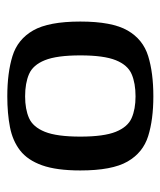

<svg xmlns="http://www.w3.org/2000/svg" viewBox="24 -468 450 539"><g transform="rotate(90 249.5 -199.0)"><path d="M251 6Q185 6 138 -8.5Q91 -23 66 -66.5Q41 -110 41 -199Q41 -288 66 -331.5Q91 -375 138 -389.5Q185 -404 251 -404Q316 -404 362.5 -389.5Q409 -375 434 -331.5Q459 -288 459 -199Q459 -132 444.5 -91.5Q430 -51 403 -30Q376 -9 337.5 -1.5Q299 6 251 6ZM251 -44Q287 -44 312 -55Q337 -66 350.5 -99.5Q364 -133 364 -199Q364 -265 350.5 -298.5Q337 -332 312 -343Q287 -354 251 -354Q214 -354 188.5 -343Q163 -332 149.5 -298.5Q136 -265 136 -199Q136 -133 149.5 -99.5Q163 -66 188.5 -55Q214 -44 251 -44Z"/></g></svg>

Font: Genos Medium
Style: Regular
Weight: 500
Designer: Robert E. Leuschke
Foundry: Robert E. Leuschke
Version: Version 1.010; ttfautohint (v1.8.3)